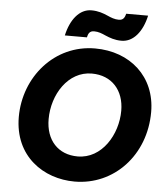

<svg xmlns="http://www.w3.org/2000/svg" viewBox="-61 -972 906 1040"><g transform="rotate(5 392.0 -452.0)"><path d="M383 14C597 14 764 -162 764 -397C764 -590 622 -714 432 -714C211 -714 52 -526 52 -309C52 -94 215 14 383 14ZM388 -123C282 -123 214 -196 214 -311C214 -445 297 -577 426 -577C535 -577 602 -501 602 -390C602 -261 520 -123 388 -123ZM262 -770H382C386 -789 393 -806 418 -806C442 -806 461 -798 481 -789C507 -778 533 -768 570 -768C635 -768 683 -829 702 -916H583C578 -897 571 -880 546 -880C523 -880 503 -888 483 -897C458 -908 431 -918 394 -918C329 -918 281 -857 262 -770Z"/></g></svg>

Font: Fixel Display
Style: Bold Italic
Weight: 700
Italic angle: -10°
Designer: AlfaBravo + MacPaw
Foundry: Kyrylo Tkachov, Marchela Mozhyna, Serhii Makarenko, Maria Weinstein, Zakhar Kryvoshyya
Version: Version 1.210;Glyphs 3.2 (3217)